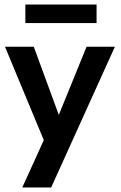

<svg xmlns="http://www.w3.org/2000/svg" viewBox="-20 -616 534 844"><path d="M91.5 -514.5V-596H404.5V-514.5ZM238.5 -111 360.5 -410.5H485L205 208H78L172.5 0L2 -410.5H128.5Z"/></svg>

Font: League Spartan SemiBold
Style: Regular
Weight: 600
Foundry: The League of Moveable Type
Version: Version 2.002